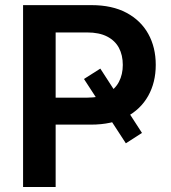

<svg xmlns="http://www.w3.org/2000/svg" viewBox="-20 -748 685 768"><path d="M381.3 -473.6 547.9 -216.3 483.4 -174.8 315.9 -432.1ZM72.3 0V-727.5H345.7Q428.7 -727.5 486.1 -696.8Q543.5 -666 573.2 -612.3Q603 -558.6 603 -488.3Q603 -418.5 572.8 -364.5Q542.5 -310.5 484.9 -280Q427.2 -249.5 343.8 -249.5H157.7V-357.4H329.1Q377.4 -357.4 408.9 -374.3Q440.4 -391.1 455.8 -420.7Q471.2 -450.2 471.2 -488.3Q471.2 -527.3 455.8 -556.4Q440.4 -585.4 408.7 -601.8Q377 -618.2 328.6 -618.2H202.6V0Z"/></svg>

Font: Inter 18pt SemiBold
Style: Regular
Weight: 600
Designer: Rasmus Andersson
Foundry: rsms
Version: Version 4.001;git-66647c0bb